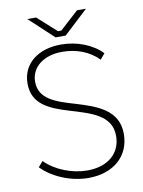

<svg xmlns="http://www.w3.org/2000/svg" viewBox="-95 -938 756 1012"><g transform="rotate(-10 282.5 -431.5)"><path d="M253 -751H307L437 -872H389L289 -781H271L170 -872H123ZM296 9C430 9 519 -69 519 -188C519 -318 403 -355 295 -388C195 -417 106 -446 106 -539C106 -616 173 -670 273 -670C348 -670 417 -645 467 -594L492 -624C440 -678 358 -709 274 -709C149 -709 65 -641 65 -536C65 -424 158 -388 257 -358C365 -325 477 -297 477 -185C477 -91 407 -31 297 -31C215 -31 126 -66 72 -121L47 -92C106 -31 204 9 296 9Z"/></g></svg>

Font: Fixel Text ExtraLight
Style: Regular
Weight: 200
Width: 4
Designer: AlfaBravo + MacPaw
Foundry: Kyrylo Tkachov, Marchela Mozhyna, Serhii Makarenko, Maria Weinstein, Zakhar Kryvoshyya
Version: Version 1.211